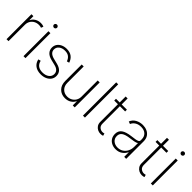

<svg xmlns="http://www.w3.org/2000/svg" viewBox="205 -1842 2969 2969"><g transform="rotate(45 1690.0 -357.5)"><path d="M89.8 0V-545.5H132.1V-460.2H136Q153.8 -502.1 195.8 -527.5Q237.9 -552.9 292.3 -552.9Q329.5 -552.9 356.9 -539.8L342 -501.8Q319.6 -511 289.8 -511Q244.3 -511 209 -491.5Q173.7 -471.9 153.4 -437.7Q133.2 -403.4 133.2 -359.4V0Z M461.3 0V-545.5H504.3V0ZM483 -643.5Q468.8 -643.5 458.3 -653.4Q447.8 -663.4 447.8 -677.6Q447.8 -691.4 458.3 -701.5Q468.8 -711.6 483 -711.6Q497.5 -711.6 507.6 -701.5Q517.8 -691.4 517.8 -677.6Q517.8 -663.4 507.6 -653.4Q497.5 -643.5 483 -643.5Z M1032.7 -427.9 992.5 -417.3Q977.6 -462 945.1 -488.1Q912.6 -514.2 856.5 -514.2Q796.5 -514.2 758.3 -484.4Q720.2 -454.5 720.2 -406.6Q720.2 -329.5 825.3 -303.6L909.1 -282.7Q1039.1 -250.4 1039.1 -142.4Q1039.1 -97.3 1014.6 -62.5Q990.1 -27.7 946.7 -8.2Q903.4 11.4 846.6 11.4Q770.6 11.4 721.6 -24.5Q672.6 -60.4 658.4 -126.8L699.9 -137.4Q723.7 -28.4 846.2 -28.4Q913 -28.4 954 -60Q995 -91.6 995 -141Q995 -218.8 897.7 -242.5L810.7 -263.8Q744 -280.2 710.6 -316.4Q677.2 -352.6 677.2 -405.2Q677.2 -449.2 700.3 -482.6Q723.4 -516 763.8 -534.8Q804.3 -553.6 856.5 -553.6Q925.8 -553.6 969.5 -521Q1013.1 -488.3 1032.7 -427.9Z M1538.4 -193.5V-545.5H1581.7V0H1538.4V-88.4H1534.8Q1515.6 -46.5 1472.8 -19.7Q1430 7.1 1371.8 7.1Q1291.5 7.1 1240.2 -44.6Q1188.9 -96.2 1188.9 -185.7V-545.5H1232.2V-187.5Q1232.2 -119.3 1273.8 -77.2Q1315.3 -35.2 1380.7 -35.2Q1423.3 -35.2 1459.2 -54.5Q1495 -73.9 1516.7 -109.4Q1538.4 -144.9 1538.4 -193.5Z M1804.7 -727.3V0H1761.4V-727.3Z M2177.2 -545.5V-506.7H2062.5V-128.9Q2062.5 -79.5 2090.6 -56.3Q2118.6 -33 2154.8 -33Q2166.5 -33 2175.2 -35Q2183.9 -36.9 2191.8 -39.4L2202.4 0Q2192.5 3.6 2180.6 6.2Q2168.7 8.9 2152 8.9Q2117.9 8.9 2087.7 -6.4Q2057.5 -21.7 2038.5 -50.6Q2019.5 -79.5 2019.5 -121.1V-506.7H1938.9V-545.5H2019.5V-676.1H2062.5V-545.5Z M2484 11.7Q2437.1 11.7 2397.7 -7.1Q2358.3 -25.9 2334.7 -62.1Q2311.1 -98.4 2311.1 -150.2Q2311.1 -218.4 2360.6 -255.1Q2410.2 -291.9 2519.2 -305Q2560.7 -310 2593.4 -315Q2626.1 -320 2644.7 -330.1Q2663.4 -340.2 2663.4 -361.2V-383.9Q2663.4 -443.2 2625.7 -478.5Q2588.1 -513.8 2522 -513.8Q2463.8 -513.8 2423.7 -488.1Q2383.5 -462.4 2367.5 -421.9L2326.7 -437.1Q2350.1 -496.1 2403.9 -524.9Q2457.7 -553.6 2521 -553.6Q2569.6 -553.6 2611.9 -535.3Q2654.1 -517 2680.4 -478.9Q2706.7 -440.7 2706.7 -381V0H2663.4V-98.4H2660.2Q2638.8 -52.6 2593.9 -20.4Q2549 11.7 2484 11.7ZM2488.3 -28.4Q2539.4 -28.4 2579 -53.4Q2618.6 -78.5 2641 -122.2Q2663.4 -165.8 2663.4 -221.2V-301.5Q2646.3 -287.3 2604.9 -279.3Q2563.6 -271.3 2523.4 -266.7Q2433.9 -256 2394.2 -227.8Q2354.4 -199.6 2354.4 -148.8Q2354.4 -93 2392.8 -60.7Q2431.1 -28.4 2488.3 -28.4Z M3081 -545.5V-506.7H2966.3V-128.9Q2966.3 -79.5 2994.3 -56.3Q3022.4 -33 3058.6 -33Q3070.3 -33 3079 -35Q3087.7 -36.9 3095.5 -39.4L3106.2 0Q3096.2 3.6 3084.3 6.2Q3072.4 8.9 3055.8 8.9Q3021.7 8.9 2991.5 -6.4Q2961.3 -21.7 2942.3 -50.6Q2923.3 -79.5 2923.3 -121.1V-506.7H2842.7V-545.5H2923.3V-676.1H2966.3V-545.5Z M3245.4 0V-545.5H3288.4V0ZM3267 -643.5Q3252.8 -643.5 3242.4 -653.4Q3231.9 -663.4 3231.9 -677.6Q3231.9 -691.4 3242.4 -701.5Q3252.8 -711.6 3267 -711.6Q3281.6 -711.6 3291.7 -701.5Q3301.8 -691.4 3301.8 -677.6Q3301.8 -663.4 3291.7 -653.4Q3281.6 -643.5 3267 -643.5Z"/></g></svg>

Font: Inter UI Extra Light
Style: Regular
Weight: 200
Designer: Rasmus Andersson
Foundry: rsms
Version: 3.2;8d6f07862